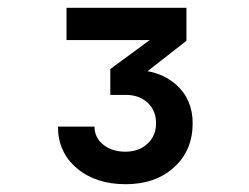

<svg xmlns="http://www.w3.org/2000/svg" viewBox="-20 -850 640 493"><path d="M302.5 -377Q225.9 -377 177.4 -418Q128.8 -459 128.8 -525H222.7Q222.7 -496.5 245.2 -478.5Q267.6 -460.5 302.1 -460.5Q336.6 -460.5 358.6 -480.9Q380.7 -501.4 380.7 -533.5Q380.7 -566 359.2 -586.1Q337.7 -606.3 303.4 -606.3H263.2V-672.8L364.7 -747.2H150.8V-830H458.7V-745.3L319.3 -636.3L320.8 -670.5Q389.6 -670.5 432.2 -632.7Q474.7 -594.8 474.7 -533.5Q474.7 -463.7 426.9 -420.4Q379.1 -377 302.5 -377Z"/></svg>

Font: JetBrains Mono
Style: Regular
Weight: 400
Monospace: yes
Designer: Philipp Nurullin, Konstantin Bulenkov
Foundry: JetBrains
Version: Version 2.305